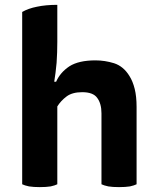

<svg xmlns="http://www.w3.org/2000/svg" viewBox="-20 -766 647 790"><path d="M215.8 -328.1Q230.5 -351.6 253.9 -369.1Q277.3 -386.7 318.4 -386.7Q363.3 -386.7 379.9 -363.3Q397.5 -339.8 397.5 -299.8Q397.5 -203.1 397.5 -7.8Q407.2 -2.9 425.8 1Q443.4 3.9 469.7 3.9Q496.1 3.9 514.6 1Q532.2 -2.9 542 -7.8Q542 -114.3 542 -326.2Q542 -369.1 534.2 -400.4Q526.4 -431.6 512.7 -453.1Q488.3 -493.2 449.2 -505.9Q411.1 -517.6 373 -517.6Q303.7 -517.6 265.6 -493.2Q227.5 -467.8 210.9 -429.7Q208 -429.7 203.1 -429.7Q209 -464.8 212.9 -507.8Q215.8 -550.8 215.8 -593.8Q215.8 -644.5 215.8 -746.1Q168 -746.1 131.8 -738.3Q96.7 -731.4 71.3 -716.8Q71.3 -676.8 71.3 -596.7Q71.3 -449.2 71.3 -7.8Q81.1 -2.9 99.6 1Q118.2 3.9 143.6 3.9Q169.9 3.9 188.5 1Q206.1 -2.9 215.8 -7.8Q215.8 -114.3 215.8 -328.1Z"/></svg>

Font: cl
Style: Bold
Weight: 400
Designer: Mitja Miklavcic
Version: Version 7.504; 2011; Build 1021